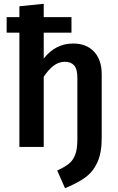

<svg xmlns="http://www.w3.org/2000/svg" viewBox="-20 -773 623 1010"><path d="M515 -383V-47Q515 31 492.5 80.5Q470 130 429 160Q388 190 322 217L281 124Q320 106 342 88.5Q364 71 375.5 41Q387 11 387 -39V-363Q387 -410 370 -429Q353 -448 321 -448Q289 -448 262 -427.5Q235 -407 210 -369V0H82V-601H15V-683H82V-740L210 -753V-683H356V-601H210V-465Q272 -544 365 -544Q435 -544 475 -501Q515 -458 515 -383Z"/></svg>

Font: Fira Sans Medium
Style: Regular
Weight: 500
Designer: bBox Type GmbH & Carrois Corporate GbR & Edenspiekermann AG
Foundry: bBox Type GmbH & Carrois Corporate GbR & Edenspiekermann AG
Version: Version 4.301